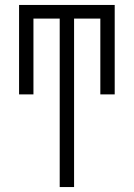

<svg xmlns="http://www.w3.org/2000/svg" viewBox="-20 -540 540 775"><path d="M221 215V-465H115V-159H57V-520H443V-159H385V-465H279V215Z"/></svg>

Font: Iosevka Term Curly Light
Style: Regular
Weight: 300
Designer: Belleve Invis
Foundry: Belleve Invis
Version: Version 32.3.0